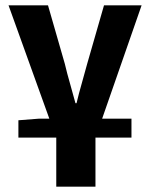

<svg xmlns="http://www.w3.org/2000/svg" viewBox="-20 -516 563 720"><path d="M191 184V0H49V-65L126 -71H165L12 -496H160L223 -277Q232 -239 242.5 -203Q253 -167 263 -129H267Q276 -167 286.5 -203Q297 -239 307 -277L370 -496H511L363 -71H473V0H338V184Z"/></svg>

Font: Font
Style: ¶
Weight: 700
Designer: Paul D. Hunt
Foundry: Adobe Systems Incorporated
Version: Version 3.000